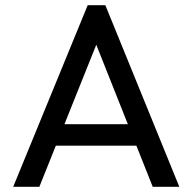

<svg xmlns="http://www.w3.org/2000/svg" viewBox="-20 -714 736 734"><path d="M30.5 0 315.2 -694H382.8L665.5 0H563.8L330.5 -587.2H365.8L130.5 0ZM165.8 -157V-239.2H531.2V-157Z"/></svg>

Font: Marine Company Thin
Style: Regular
Weight: 100
Designer: Rodrigo Fuenzalida
Foundry: fragTYPE
Version: Version 1.000